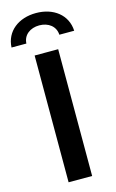

<svg xmlns="http://www.w3.org/2000/svg" viewBox="-163 -971 621 1024"><g transform="rotate(-15 147.0 -458.5)"><path d="M82 0H212V-700H82ZM-26 -773H56C58 -820 97 -849 147 -849C197 -849 236 -820 238 -773H320C316 -862 243 -917 147 -917C51 -917 -22 -862 -26 -773Z"/></g></svg>

Font: Chess Sans SemiBold
Style: Regular
Weight: 600
Designer: Wolf Bōese
Foundry: Wolf Bōese
Version: Version 7.223;Glyphs 3.3 (3306)